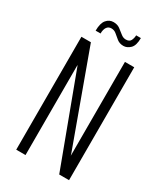

<svg xmlns="http://www.w3.org/2000/svg" viewBox="-189 -835 785 913"><g transform="rotate(30 203.0 -378.5)"><path d="M58 0V-620H110L295 -112L296 -107L297 -106V-620H348V0H294L112 -488L109 -495V0ZM102 -679Q102 -720 117.5 -738.5Q133 -757 156 -757Q177 -757 191.5 -746.5Q206 -736 219 -725Q232 -714 247 -714Q267 -714 273.5 -728Q280 -742 280 -756H306Q306 -715 289 -698.5Q272 -682 252 -682Q231 -682 216.5 -693.5Q202 -705 190 -715.5Q178 -726 162 -726Q146 -726 137.5 -713.5Q129 -701 129 -679Z"/></g></svg>

Font: Smooch Sans Thin
Style: Regular
Weight: 400
Version: Version 1.010